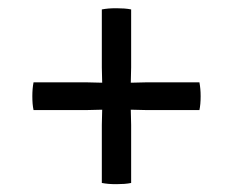

<svg xmlns="http://www.w3.org/2000/svg" viewBox="-20 -550 580 478"><path d="M63.5 -345Q60.5 -329.5 60.5 -310.5Q60.5 -300.5 61.2 -291.8Q62 -283 63.5 -276H196.5Q204.5 -276 217.2 -276.5Q230 -277 238.5 -277H301.5Q310 -277 322.8 -276.5Q335.5 -276 343.5 -276H476.5Q479.5 -290 479.5 -310.5Q479.5 -329 476.5 -345H343.5Q335.5 -345 322.8 -344.5Q310 -344 301.5 -344H238.5Q230 -344 217.2 -344.5Q204.5 -345 196.5 -345ZM233.5 -382Q233.5 -373.5 234 -361Q234.5 -348.5 234.5 -340V-281Q234.5 -273 234 -260.2Q233.5 -247.5 233.5 -239V-94.5Q241.5 -93 250.5 -92.2Q259.5 -91.5 270 -91.5Q280 -91.5 289.8 -92.2Q299.5 -93 306.5 -94.5V-239Q306.5 -247.5 306 -260.2Q305.5 -273 305.5 -281V-340Q305.5 -348.5 306 -361Q306.5 -373.5 306.5 -382V-526.5Q299.5 -528 289.8 -528.8Q280 -529.5 270 -529.5Q259 -529.5 250.2 -528.8Q241.5 -528 233.5 -526.5Z"/></svg>

Font: Signika
Style: Regular
Weight: 300
Designer: Anna Giedry
Foundry: Anna Giedry
Version: Version 2.000